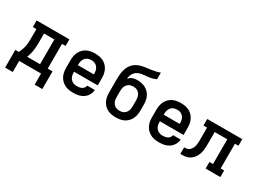

<svg xmlns="http://www.w3.org/2000/svg" viewBox="-49 -1453 3098 2325"><g transform="rotate(30 1500.0 -290.0)"><path d="M40 155V-92H89Q103 -120 113 -149Q123 -178 128 -208.5Q133 -239 134 -270Q135 -301 135 -331V-438H85V-530H543V-438H493V-92H560V155H453V0H147V155ZM205 -92H386V-438H242V-331Q242 -301 241 -270.5Q240 -240 236 -209.5Q232 -179 224.5 -149.5Q217 -120 205 -92Z M902 8Q873 8 843.5 3Q814 -2 788 -15Q762 -28 740.5 -49Q719 -70 705.5 -96Q692 -122 686.5 -151.5Q681 -181 681 -210V-320Q681 -349 686.5 -378Q692 -407 705 -433.5Q718 -460 739 -481Q760 -502 786 -515Q812 -528 841.5 -533Q871 -538 900 -538Q929 -538 958.5 -533Q988 -528 1014 -515Q1040 -502 1061 -481Q1082 -460 1095 -433.5Q1108 -407 1113.5 -378Q1119 -349 1119 -320V-219H788V-210Q788 -186 794 -162Q800 -138 816 -119.5Q832 -101 855 -92.5Q878 -84 902 -84Q920 -84 937.5 -87Q955 -90 970.5 -98Q986 -106 997 -120.5Q1008 -135 1010 -153H1117Q1115 -128 1106 -104.5Q1097 -81 1081.5 -61.5Q1066 -42 1045 -28Q1024 -14 1000.5 -6Q977 2 952 5Q927 8 902 8ZM1012 -311V-320Q1012 -336 1009.5 -352Q1007 -368 1001 -382.5Q995 -397 985 -409.5Q975 -422 961 -430.5Q947 -439 931.5 -442.5Q916 -446 900 -446Q884 -446 868.5 -442.5Q853 -439 839 -430.5Q825 -422 815 -409.5Q805 -397 799 -382.5Q793 -368 790.5 -352Q788 -336 788 -320V-311Z M1500 8Q1471 8 1441.5 3Q1412 -2 1386 -15Q1360 -28 1339 -49Q1318 -70 1305 -96.5Q1292 -123 1286.5 -152Q1281 -181 1281 -210V-297Q1281 -304 1281 -311.5Q1281 -319 1281 -327V-347Q1281 -354 1281 -361.5Q1281 -369 1281 -377Q1281 -409 1282.5 -441Q1284 -473 1290 -504.5Q1296 -536 1308.5 -566Q1321 -596 1342.5 -620.5Q1364 -645 1392.5 -661Q1421 -677 1452 -685Q1483 -693 1515 -697Q1547 -701 1579 -705.5Q1611 -710 1642.5 -717Q1674 -724 1704 -735V-643Q1681 -632 1657 -625Q1633 -618 1608 -614.5Q1583 -611 1557.5 -609.5Q1532 -608 1507.5 -603.5Q1483 -599 1460 -588Q1437 -577 1420.5 -558Q1404 -539 1395.5 -515Q1387 -491 1385 -466Q1396 -478 1409.5 -488.5Q1423 -499 1439 -504.5Q1455 -510 1472 -512.5Q1489 -515 1505 -515Q1534 -515 1562.5 -509Q1591 -503 1616.5 -490Q1642 -477 1662.5 -456Q1683 -435 1696 -409Q1709 -383 1714 -354.5Q1719 -326 1719 -297V-210Q1719 -181 1713.5 -152Q1708 -123 1695 -96.5Q1682 -70 1661 -49Q1640 -28 1614 -15Q1588 -2 1558.5 3Q1529 8 1500 8ZM1500 -84Q1516 -84 1531.5 -87.5Q1547 -91 1561 -99.5Q1575 -108 1585 -120.5Q1595 -133 1601 -147.5Q1607 -162 1609.5 -178Q1612 -194 1612 -210V-297Q1612 -313 1609.5 -328.5Q1607 -344 1601 -359Q1595 -374 1585 -386.5Q1575 -399 1561.5 -407.5Q1548 -416 1532.5 -419.5Q1517 -423 1501 -423Q1485 -423 1469 -419.5Q1453 -416 1439.5 -407.5Q1426 -399 1415.5 -386.5Q1405 -374 1399 -359.5Q1393 -345 1390.5 -329Q1388 -313 1388 -297V-210Q1388 -194 1390.5 -178Q1393 -162 1399 -147.5Q1405 -133 1415 -120.5Q1425 -108 1439 -99.5Q1453 -91 1468.5 -87.5Q1484 -84 1500 -84Z M2102 8Q2073 8 2043.5 3Q2014 -2 1988 -15Q1962 -28 1940.5 -49Q1919 -70 1905.5 -96Q1892 -122 1886.5 -151.5Q1881 -181 1881 -210V-320Q1881 -349 1886.5 -378Q1892 -407 1905 -433.5Q1918 -460 1939 -481Q1960 -502 1986 -515Q2012 -528 2041.5 -533Q2071 -538 2100 -538Q2129 -538 2158.5 -533Q2188 -528 2214 -515Q2240 -502 2261 -481Q2282 -460 2295 -433.5Q2308 -407 2313.5 -378Q2319 -349 2319 -320V-219H1988V-210Q1988 -186 1994 -162Q2000 -138 2016 -119.5Q2032 -101 2055 -92.5Q2078 -84 2102 -84Q2120 -84 2137.5 -87Q2155 -90 2170.5 -98Q2186 -106 2197 -120.5Q2208 -135 2210 -153H2317Q2315 -128 2306 -104.5Q2297 -81 2281.5 -61.5Q2266 -42 2245 -28Q2224 -14 2200.5 -6Q2177 2 2152 5Q2127 8 2102 8ZM2212 -311V-320Q2212 -336 2209.5 -352Q2207 -368 2201 -382.5Q2195 -397 2185 -409.5Q2175 -422 2161 -430.5Q2147 -439 2131.5 -442.5Q2116 -446 2100 -446Q2084 -446 2068.5 -442.5Q2053 -439 2039 -430.5Q2025 -422 2015 -409.5Q2005 -397 1999 -382.5Q1993 -368 1990.5 -352Q1988 -336 1988 -320V-311Z M2400 0V-92Q2416 -92 2432.5 -94.5Q2449 -97 2463 -105Q2477 -113 2487 -126Q2497 -139 2504 -153.5Q2511 -168 2514 -184Q2517 -200 2519 -216Q2521 -232 2521 -248.5Q2521 -265 2521 -281Q2521 -281 2521 -281Q2521 -281 2521 -281V-283Q2521 -283 2521 -283Q2521 -283 2521 -283V-438H2471V-530H2960V-438H2911V-92H2960V0H2754V-92H2804V-438H2628V-283Q2628 -257 2627 -230.5Q2626 -204 2622 -178Q2618 -152 2609 -126.5Q2600 -101 2585.5 -79Q2571 -57 2550 -39.5Q2529 -22 2504.5 -13Q2480 -4 2453.5 -2Q2427 0 2400 0Z"/></g></svg>

Font: Iosevka Curly Slab SmBdEx
Style: Regular
Weight: 600
Width: 7
Monospace: yes
Designer: Belleve Invis
Foundry: Belleve Invis
Version: Version 11.1.0; ttfautohint (v1.8.3)